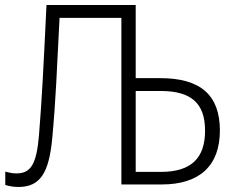

<svg xmlns="http://www.w3.org/2000/svg" viewBox="-20 -734 942 764"><path d="M53 10C139 10 175 -44 188 -185C202 -335 206 -449 217 -663H463V0H623C775 0 855 -75 855 -215C855 -355 778 -423 619 -423H520V-714H165C152 -446 147 -344 135 -194C125 -79 102 -44 45 -44C29 -44 16 -47 1 -51V2C17 7 35 10 53 10ZM520 -50V-372H619C741 -372 796 -323 796 -214C796 -104 740 -50 620 -50Z"/></svg>

Font: Noto Sans SemiCondensed Light
Style: Regular
Weight: 300
Width: 4
Designer: Monotype Design Team
Foundry: Monotype Imaging Inc.
Version: Version 2.013